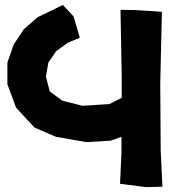

<svg xmlns="http://www.w3.org/2000/svg" viewBox="-20 -692 699 774"><path d="M626 -352.5 628.9 -484.4 632.8 -644.5 526.4 -651.4 465.8 -652.3 470.7 -383.8V-297.9L420.9 -272.5L312.5 -265.6L231.4 -286.1L180.7 -323.2L165 -382.8L174.8 -439.5L206.1 -485.4L252.9 -519.5L301.8 -540L276.4 -626L233.4 -671.9L130.9 -622.1L76.2 -574.2L35.2 -512.7L9.8 -439.5V-352.5L44.9 -257.8L119.1 -177.7L205.1 -140.6L328.1 -119.1L426.8 -125L469.7 -140.6V-78.1L463.9 48.8L569.3 62.5L634.8 60.5L627.9 -83Z"/></svg>

Font: MaokenAssortedSans-TC
Style: Regular
Weight: 500
Version: Version 0.83